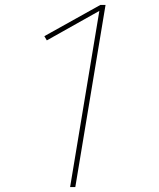

<svg xmlns="http://www.w3.org/2000/svg" viewBox="-20 -755 640 775"><path d="M263 0 381 -711 169 -592 159 -609 385 -735H406L284 0Z"/></svg>

Font: Iosevka Curly Thin Extended
Style: Italic
Weight: 100
Width: 7
Italic angle: -9°
Monospace: yes
Designer: Belleve Invis
Foundry: Belleve Invis
Version: Version 11.1.0; ttfautohint (v1.8.3)